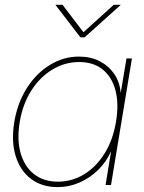

<svg xmlns="http://www.w3.org/2000/svg" viewBox="-20 -764 594 793"><path d="M217.8 8.8Q153.3 8.8 108.4 -24.9Q63.5 -58.6 44.7 -119.4Q25.9 -180.2 39.1 -260.7Q52.7 -340.8 91.8 -401.6Q130.9 -462.4 186.8 -496.3Q242.7 -530.3 306.6 -530.3Q355 -530.3 392.1 -511Q429.2 -491.7 451.9 -458.5Q474.6 -425.3 478 -382.8H479L502.4 -522.5H524.9L438.5 0H416L438.5 -136.7H437.5Q418.9 -95.2 385.5 -62.3Q352.1 -29.3 308.8 -10.3Q265.6 8.8 217.8 8.8ZM218.8 -13.7Q277.8 -13.7 327.9 -44.4Q377.9 -75.2 412.4 -130.9Q446.8 -186.5 459 -260.7Q471.7 -335.4 456.8 -391.1Q441.9 -446.8 403.8 -477.3Q365.7 -507.8 306.2 -507.8Q248.5 -507.8 197.3 -477.3Q146 -446.8 110.1 -391.1Q74.2 -335.4 61.5 -260.7Q49.3 -186.5 65.4 -130.9Q81.5 -75.2 121.1 -44.4Q160.6 -13.7 218.8 -13.7ZM238.3 -744.1 324.7 -630.9 449.7 -744.1H478V-743.2L329.6 -609.9H312L209.5 -743.2L210 -744.1Z"/></svg>

Font: Inter 28pt Thin
Style: Italic
Weight: 250
Italic angle: -9.3988°
Designer: Rasmus Andersson
Foundry: rsms
Version: Version 4.001;git-66647c0bb